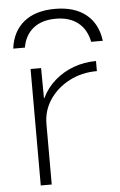

<svg xmlns="http://www.w3.org/2000/svg" viewBox="-55 -816 532 854"><g transform="rotate(-5 211.5 -388.5)"><path d="M223 -777Q310 -777 361.5 -735.5Q413 -694 423 -617H371Q360 -673 322 -703Q284 -733 223 -733Q161 -733 123 -703Q85 -673 75 -617H23Q33 -694 84.5 -735.5Q136 -777 223 -777ZM92 0V-520H139L140 -386H142Q163 -430 200 -462.5Q237 -495 284.5 -512.5Q332 -530 385 -530V-485Q317 -485 261.5 -456Q206 -427 173.5 -378.5Q141 -330 141 -270V0Z"/></g></svg>

Font: M PLUS 2 Light
Style: Regular
Weight: 300
Designer: Coji Morishita
Foundry: UNDERFOREST DESIGN
Version: Version 1.001